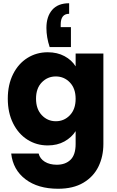

<svg xmlns="http://www.w3.org/2000/svg" viewBox="-20 -888 719 1183"><path d="M286 -598Q266 -658 266 -716Q266 -786 301.5 -827Q337 -868 406 -868V-803Q354 -803 354 -737V-721H417V-598ZM274 -566Q333 -566 377.5 -542Q422 -518 446 -479V-558H617V-1Q617 76 586.5 138.5Q556 201 493.5 238Q431 275 338 275Q214 275 137 216.5Q60 158 49 58H218Q226 90 256 108.5Q286 127 330 127Q383 127 414.5 96.5Q446 66 446 -1V-80Q421 -41 377 -16.5Q333 8 274 8Q205 8 149 -27.5Q93 -63 60.5 -128.5Q28 -194 28 -280Q28 -366 60.5 -431Q93 -496 149 -531Q205 -566 274 -566ZM446 -279Q446 -343 410.5 -380Q375 -417 324 -417Q273 -417 237.5 -380.5Q202 -344 202 -280Q202 -216 237.5 -178.5Q273 -141 324 -141Q375 -141 410.5 -178Q446 -215 446 -279Z"/></svg>

Font: MSTAGE
Style: Bold
Weight: 700
Designer: Ninad Kale (Devanagari), Jonny Pinhorn (Latin)
Foundry: Indian Type Foundry
Version: 4.004